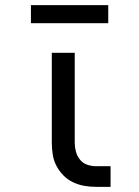

<svg xmlns="http://www.w3.org/2000/svg" viewBox="-20 -725 540 745"><path d="M409 0H353Q329 0 306.5 -4Q284 -8 263 -18Q242 -28 225.5 -45Q209 -62 198.5 -82.5Q188 -103 184.5 -126Q181 -149 181 -172V-520H270V-172Q270 -154 274.5 -137Q279 -120 290 -106Q301 -92 318 -86Q335 -80 353 -80H409ZM100 -635V-705H400V-635Z"/></svg>

Font: Iosevka Bendy Medium
Style: Regular
Weight: 500
Monospace: yes
Designer: Belleve Invis
Foundry: Belleve Invis
Version: Version 30.1.2